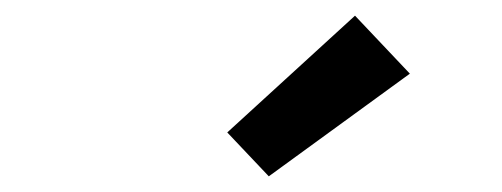

<svg xmlns="http://www.w3.org/2000/svg" viewBox="-20 -807 640 245"><path d="M323 -582 270 -638 433 -787 503 -713Z"/></svg>

Font: Iosevka Curly SmBdExObl
Style: Regular
Weight: 600
Width: 7
Italic angle: -9°
Monospace: yes
Designer: Belleve Invis
Foundry: Belleve Invis
Version: Version 11.1.0; ttfautohint (v1.8.3)